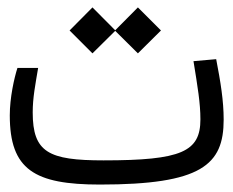

<svg xmlns="http://www.w3.org/2000/svg" viewBox="-20 -494 626 516"><path d="M248.5 2C521.5 2 581.1 -50.8 581.1 -172.4C581.1 -223.6 572.8 -273.4 561 -335L500 -329.6C511.2 -260.3 518.6 -216.8 518.6 -173.3C518.6 -86.4 468.3 -63 258.3 -63C110.4 -63 67.9 -84.5 67.9 -191.9C67.9 -231.9 75.2 -267.6 82.5 -311.5H26.9C18.1 -284.2 6.3 -231.4 6.3 -184.1C6.3 -38.1 72.3 2 248.5 2ZM350.6 -350.6 412.6 -412.1 350.6 -474.1 289.6 -412.6 228.5 -474.1 167 -412.1 228.5 -350.6 289.6 -411.1Z"/></svg>

Font: Cascadia Mono NF Light
Style: Regular
Weight: 300
Monospace: yes
Designer: Aaron Bell
Foundry: Saja Typeworks
Version: Version 2404.023